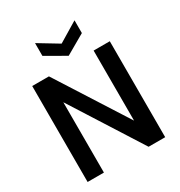

<svg xmlns="http://www.w3.org/2000/svg" viewBox="-211 -1070 1135 1213"><g transform="rotate(-30 356.5 -463.0)"><path d="M512 -926V-833L368 -750L224 -833V-926L368 -839ZM639 -700V0H518L192 -513V0H73V-700H195L521 -189V-700Z"/></g></svg>

Font: Albert Sans SemiBold
Style: Regular
Weight: 600
Designer: Andreas Rasmussen
Foundry: a.Foundry
Version: Version 1.025